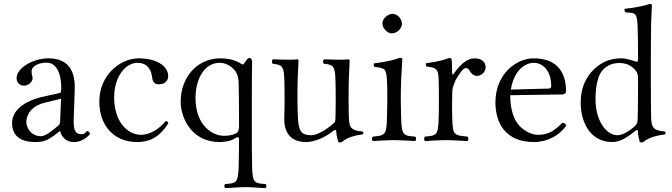

<svg xmlns="http://www.w3.org/2000/svg" viewBox="-20 -718 3446 984"><path d="M288 -46C294 -26 309 10 360 10C407 10 441 -28 441 -33C441 -40 431 -46 427 -46C421 -46 418 -30 398 -30C361 -30 356 -60 358 -115L363 -257C368 -391 297 -419 227 -419C149 -419 65 -369 65 -318C65 -295 81 -279 103 -279C131 -279 147 -304 147 -316C147 -323 146 -329 144 -333C143 -336 142 -342 142 -352C142 -382 183 -397 219 -397C251 -397 294 -371 294 -263C294 -256 292 -243 289 -242L199 -222C106 -201 42 -153 42 -88C42 -15 94 10 161 10C205 10 225 1 267 -31L286 -46ZM293 -212 288 -95C288 -83 283 -77 275 -71C250 -51 216 -20 189 -20C141 -20 115 -62 115 -92C115 -130 140 -175 211 -192Z M843 -87C839 -96 837 -96 828 -97C796 -55 745 -27 704 -27C629 -27 565 -99 565 -219C565 -324 622 -396 685 -396C741 -396 756 -353 760 -320C763 -293 776 -286 796 -286C816 -286 842 -298 842 -328C842 -380 782 -419 690 -419C596 -419 489 -333 489 -198C489 -75 563 10 683 10C740 10 795 -9 843 -87Z M1203 139C1200 218 1192 222 1134 225C1128 231 1128 240 1134 246C1174 245 1197 241 1238 241C1278 241 1300 245 1341 246C1347 240 1347 231 1341 225C1283 222 1275 218 1272 139C1270 89 1270 -348 1272 -398C1273 -411 1268 -421 1258 -421C1251 -421 1246 -414 1238 -403C1236 -401 1235 -399 1234 -397C1226 -386 1226 -385 1216 -391C1186 -411 1148 -419 1108 -419C992 -419 906 -323 906 -197C906 -108 967 10 1104 10C1130 10 1161 5 1177 -5C1199 -18 1205 -20 1205 0C1205 0 1205 89 1203 139ZM1180 -361C1199 -340 1202 -316 1203 -293C1205 -243 1205 -73 1205 -73C1205 -56 1202 -41 1190 -35C1168 -23 1142 -22 1127 -22C1072 -22 982 -72 982 -216C982 -315 1029 -396 1105 -396C1134 -396 1159 -384 1180 -361Z M1550 10C1587 10 1642 -10 1689 -48C1694 -52 1703 -54 1703 -47C1703 -25 1714 10 1714 10C1721 13 1725 12 1732 10C1753 -7 1780 -22 1838 -29C1844 -35 1844 -38 1838 -44C1777 -49 1770 -67 1768 -114C1766 -164 1766 -270 1768 -320C1769 -349 1772 -408 1772 -408C1772 -411 1770 -414 1765 -414C1760 -413 1745 -412 1731 -412C1700 -412 1675 -413 1640 -414C1634 -408 1634 -397 1640 -391C1687 -388 1697 -377 1699 -314C1701 -264 1701 -158 1699 -108C1698 -90 1697 -93 1684 -81C1649 -50 1602 -25 1578 -25C1519 -25 1509 -48 1506 -133C1504 -183 1504 -270 1506 -320C1507 -349 1510 -408 1510 -408C1510 -411 1507 -414 1502 -414C1497 -413 1483 -412 1469 -412C1438 -412 1413 -413 1378 -414C1372 -408 1372 -397 1378 -391C1424 -387 1435 -378 1437 -316C1439 -266 1439 -170 1437 -120C1434 -54 1456 10 1550 10Z M2036 -109C2035 -139 2034 -190 2034 -220C2034 -250 2035 -281 2036 -311C2039 -361 2042 -415 2042 -415C2042 -419 2037 -422 2029 -422C2001 -411 1965 -402 1896 -393C1894 -387 1896 -381 1898 -375C1953 -370 1960 -365 1963 -307C1965 -277 1965 -251 1965 -221C1965 -191 1964 -139 1963 -109C1961 -26 1952 -23 1891 -18C1885 -12 1885 -1 1891 5C1917 3 1970 0 2000 0C2031 0 2078 3 2108 5C2114 -1 2114 -12 2108 -18C2047 -22 2039 -25 2036 -109ZM1940 -599C1940 -573 1964 -547 1988 -547C2016 -547 2040 -574 2040 -595C2040 -619 2019 -647 1992 -647C1968 -647 1940 -623 1940 -599Z M2228 -312C2230 -261 2230 -155 2228 -104C2225 -25 2217 -23 2158 -18C2152 -12 2152 -1 2158 5C2188 3 2233 0 2263 0C2292 0 2343 3 2376 5C2382 -1 2382 -12 2376 -18C2309 -24 2301 -25 2298 -104C2296 -155 2297 -230 2298 -249C2299 -274 2311 -301 2321 -318C2330 -334 2354 -369 2365 -369C2372 -369 2380 -368 2384 -360C2391 -347 2404 -329 2424 -329C2447 -329 2469 -349 2469 -373C2469 -391 2458 -419 2411 -419C2375 -419 2337 -387 2305 -339C2299 -329 2297 -343 2297 -348C2297 -379 2296 -409 2294 -415C2293 -419 2290 -421 2282 -421C2255 -411 2230 -403 2164 -394C2162 -388 2162 -383 2166 -377C2217 -372 2226 -364 2228 -312Z M2862 -89C2827 -53 2794 -27 2739 -27C2705 -27 2655 -47 2625 -96C2606 -127 2595 -175 2595 -230L2863 -234C2874 -234 2881 -241 2881 -251C2881 -331 2848 -419 2715 -419C2625 -419 2519 -338 2519 -193C2519 -140 2533 -87 2564 -51C2596 -13 2646 10 2715 10C2787 10 2844 -23 2882 -73C2879 -83 2873 -88 2862 -89ZM2598 -259C2616 -367 2679 -396 2715 -396C2761 -396 2805 -357 2805 -277C2805 -268 2801 -264 2791 -264Z M3237 -48C3242 -52 3249 -54 3249 -47C3249 -24 3259 10 3259 10C3266 13 3269 12 3275 11C3276 10 3276 10 3277 10C3298 -7 3329 -22 3387 -29C3393 -35 3393 -38 3387 -44C3326 -49 3319 -67 3317 -114C3315 -164 3315 -549 3317 -599C3320 -661 3321 -689 3321 -689C3321 -696 3318 -698 3309 -698C3285 -688 3219 -676 3181 -673C3179 -665 3181 -660 3187 -654C3190 -654 3193 -654 3196 -654C3238 -651 3245 -651 3248 -576C3250 -526 3250 -411 3250 -411C3250 -404 3248 -402 3241 -402C3237 -402 3196 -419 3165 -419C3102 -419 3060 -397 3022 -361C2981 -320 2956 -265 2956 -194C2956 -77 3015 10 3118 10C3155 10 3190 -10 3237 -48ZM3248 -108C3247 -90 3246 -83 3233 -71C3198 -40 3167 -25 3143 -25C3092 -25 3032 -92 3032 -211C3032 -280 3046 -327 3060 -347C3090 -392 3135 -395 3154 -395C3188 -395 3215 -383 3234 -361C3247 -346 3250 -339 3250 -309C3250 -309 3250 -158 3248 -108Z"/></svg>

Font: Libertinus Serif Display
Style: Regular
Weight: 400
Designer: Philipp H. Poll, Khaled Hosny
Foundry: Caleb Maclennan
Version: Version 7.050;RELEASE